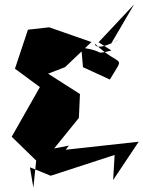

<svg xmlns="http://www.w3.org/2000/svg" viewBox="-20 -807 660 886"><path d="M230 -122 344 -263 349 -373 202 -467 280 -497 402 -613 207 -681 109 -670 49 -490 164 -405 34 -176 147 -66 134 59 118 -35 214 4 509 -92 502 24 620 -153 283 -116 298 -135ZM363 -497 487 -440C559 -562 541 -489 417 -606C425 -554 593 -663 493 -606L599 -787L435 -612L494 -574C406 -552 475 -571 355 -587Z"/></svg>

Font: Asimov Silicon
Style: Regular
Weight: 400
Designer: Google
Version: Version 2.000980; 2014